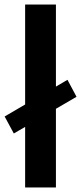

<svg xmlns="http://www.w3.org/2000/svg" viewBox="-40 -828 358 848"><path d="M298 -400.5 207 -347.5V0H71V-267.5L21 -238.5L-19.5 -313.5L71 -366.5V-808H207V-445.5L258 -475.5Z"/></svg>

Font: Encode Sans Semi Expanded SmBd
Style: Regular
Weight: 600
Width: 6
Designer: Multiple Designers
Foundry: Impallari Type
Version: Version 2.000